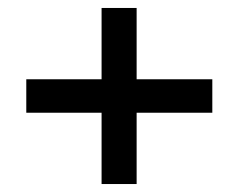

<svg xmlns="http://www.w3.org/2000/svg" viewBox="-20 -531 599 482"><path d="M235 -69V-511H323V-69ZM46 -248V-332H513V-248Z"/></svg>

Font: DMSans_18ptMedium
Style: Regular
Weight: 500
Designer: Colophon Foundry, Jonny Pinhorn
Foundry: Colophon Foundry
Version: Version 4.004;gftools[0.9.30]